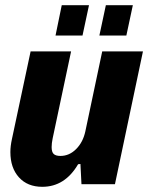

<svg xmlns="http://www.w3.org/2000/svg" viewBox="-20 -710 571 740"><path d="M423 0H294L290 -78L281 -77Q230 10 143 10Q86 10 53 -26.5Q20 -63 20 -124Q20 -147 26 -174L98 -512H254L183 -177Q179 -158 179 -143Q179 -124 187 -116.5Q195 -109 213 -109Q247 -109 273.5 -135.5Q300 -162 309 -204L374 -512H531ZM218 -690H323L298 -573H194ZM388 -690H492L467 -573H363Z"/></svg>

Font: Decalotype ExtraBold Italic
Style: Regular
Weight: 800
Italic angle: -12°
Designer: Alfredo Marco Pradil
Foundry: Alfredo Marco Pradil
Version: Version 1.0